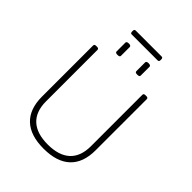

<svg xmlns="http://www.w3.org/2000/svg" viewBox="-263 -1092 1237 1237"><g transform="rotate(45 356.0 -473.0)"><path d="M356 6Q236 6 174 -52.5Q112 -111 112 -224V-690Q112 -696 116 -699Q120 -702 128 -702H136Q144 -702 148 -699Q152 -696 152 -690V-221Q152 -128 204 -80Q256 -32 356 -32Q457 -32 509 -80Q561 -128 561 -221V-690Q561 -696 565 -699Q569 -702 577 -702H585Q593 -702 597 -699Q601 -696 601 -690V-224Q601 -111 539 -52.5Q477 6 356 6ZM446 -758Q435 -758 430.5 -761Q426 -764 426 -770V-850Q426 -855 430.5 -858.5Q435 -862 446 -862Q457 -862 461.5 -858.5Q466 -855 466 -850V-770Q466 -764 461.5 -761Q457 -758 446 -758ZM266 -758Q255 -758 250.5 -761Q246 -764 246 -770V-850Q246 -855 250.5 -858.5Q255 -862 266 -862Q277 -862 281.5 -858.5Q286 -855 286 -850V-770Q286 -764 281.5 -761Q277 -758 266 -758ZM238 -916Q226 -916 226 -930V-938Q226 -952 238 -952H474Q486 -952 486 -938V-930Q486 -916 474 -916Z"/></g></svg>

Font: Asap Thin
Style: Regular
Weight: 250
Designer: Pablo Cosgaya
Foundry: Omnibus-Type
Version: Version 3.001